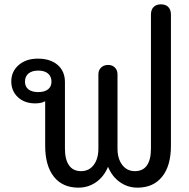

<svg xmlns="http://www.w3.org/2000/svg" viewBox="-20 -854 869 884"><path d="M188 -183V-388Q171 -378 142 -378Q93 -378 62.5 -406.5Q32 -435 32 -479Q32 -525 66 -554.5Q100 -584 154 -584Q212 -584 245.5 -555Q279 -526 279 -476V-170Q279 -119 298 -92.5Q317 -66 353 -66Q390 -66 411.5 -94.5Q433 -123 433 -170V-512Q433 -531 445.5 -543Q458 -555 478 -555Q497 -555 509 -543Q521 -531 521 -512V-170Q521 -123 543 -94.5Q565 -66 601 -66Q638 -66 656.5 -92.5Q675 -119 675 -170V-787Q675 -809 687 -821.5Q699 -834 721 -834Q743 -834 755 -821.5Q767 -809 767 -787V-183Q767 -91 726.5 -40.5Q686 10 613 10Q568 10 532 -15.5Q496 -41 478 -85H477Q458 -40 422 -15Q386 10 341 10Q268 10 228 -40.5Q188 -91 188 -183ZM217 -478Q217 -502 201 -515.5Q185 -529 156 -529Q127 -529 111 -515.5Q95 -502 95 -478Q95 -455 111 -442.5Q127 -430 156 -430Q185 -430 201 -442.5Q217 -455 217 -478Z"/></svg>

Font: Kodchasan Medium
Style: Regular
Weight: 500
Designer: Katatrad Aksorn Co.,Ltd.
Foundry: Cadson Demak Co.,Ltd.
Version: Version 1.000; ttfautohint (v1.6)